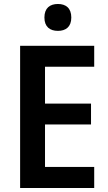

<svg xmlns="http://www.w3.org/2000/svg" viewBox="-20 -944 544 964"><path d="M271 -924C231 -924 203 -904 203 -856C203 -809 231 -789 271 -789C310 -789 338 -809 338 -856C338 -904 310 -924 271 -924ZM453 0V-106H206V-319H437V-424H206V-609H453V-714H81V0Z"/></svg>

Font: Noto Sans Thai Looped SemiCondensed SemiBold
Style: Regular
Weight: 600
Width: 4
Designer: Sasikarn Vongin, Ben Mitchell
Foundry: The Fontpad Ltd
Version: Version 1.001